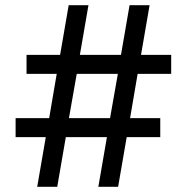

<svg xmlns="http://www.w3.org/2000/svg" viewBox="-20 -718 718 738"><path d="M391 -191H233L200 0H123L156 -191H40V-264H169L198 -434H82V-507H211L244 -698H320L287 -507H445L478 -698H555L522 -507H638V-434H509L480 -264H596V-191H467L434 0H358ZM403 -264 433 -434H275L245 -264Z"/></svg>

Font: IBM Plex Sans Hebrew Medium
Style: Regular
Weight: 500
Designer: Mike Abbink, Paul van der Laan, Pieter van Rosmalen, Yanek Iontef
Foundry: Bold Monday
Version: Version 1.2